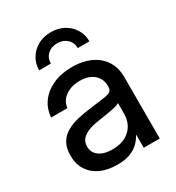

<svg xmlns="http://www.w3.org/2000/svg" viewBox="-176 -837 875 953"><g transform="rotate(-30 261.5 -360.5)"><path d="M217.3 7.8Q165.5 7.8 125.2 -9.5Q85 -26.9 61.3 -61.8Q37.6 -96.7 37.6 -147.9Q37.6 -192.4 54.7 -220.5Q71.8 -248.5 100.8 -264.6Q129.9 -280.8 166.7 -289.1Q203.6 -297.4 242.2 -302.2Q291 -308.6 319.3 -312.3Q347.7 -315.9 359.6 -323.7Q371.6 -331.5 371.6 -350.6V-355.5Q371.6 -382.3 358.6 -402.8Q345.7 -423.3 321.3 -435.1Q296.9 -446.8 262.2 -446.8Q228 -446.8 201.7 -435.3Q175.3 -423.8 159.9 -404.3Q144.5 -384.8 142.6 -359.9H49.3Q52.2 -408.2 79.3 -445.3Q106.4 -482.4 153.6 -503.9Q200.7 -525.4 263.2 -525.4Q309.6 -525.4 346.7 -513.2Q383.8 -501 409.9 -478.5Q436 -456.1 450 -424.6Q463.9 -393.1 463.9 -354.5V0H372.1V-73.2H370.1Q359.9 -53.7 341.6 -34.9Q323.2 -16.1 293 -4.2Q262.7 7.8 217.3 7.8ZM233.4 -70.3Q281.7 -70.3 312.3 -87.9Q342.8 -105.5 357.4 -133.5Q372.1 -161.6 372.1 -194.3V-256.3Q366.7 -252.4 354.2 -248.5Q341.8 -244.6 323.7 -241.2Q305.7 -237.8 284.9 -234.4Q264.2 -231 243.2 -228Q214.4 -224.1 188.7 -214.8Q163.1 -205.6 147.2 -189Q131.3 -172.4 131.3 -144.5Q131.3 -121.6 143.8 -105Q156.2 -88.4 179.2 -79.3Q202.1 -70.3 233.4 -70.3ZM258.8 -727.5Q301.3 -727.5 333.7 -709.5Q366.2 -691.4 384.5 -660.6Q402.8 -629.9 402.8 -592.3H335.9Q335.9 -624 314.2 -644Q292.5 -664.1 258.8 -664.1Q224.6 -664.1 203.1 -644Q181.6 -624 181.6 -592.3H114.7Q114.7 -629.9 133.1 -660.6Q151.4 -691.4 183.8 -709.5Q216.3 -727.5 258.8 -727.5Z"/></g></svg>

Font: Inter Cardless Display
Style: Regular
Weight: 400
Designer: Rasmus Andersson
Foundry: rsms
Version: Version 4.001;git-9221beed3